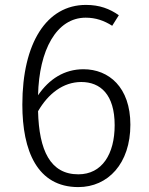

<svg xmlns="http://www.w3.org/2000/svg" viewBox="-20 -750 606 782"><path d="M320 -468C242 -468 180 -428 135 -362C139 -546 210 -678 329 -678C370 -678 404 -666 437 -645L464 -688C427 -714 386 -730 330 -730C170 -730 71 -575 71 -324C71 -135 132 12 299 12C420 12 511 -84 511 -242C511 -395 423 -468 320 -468ZM299 -40C185 -40 139 -137 135 -297C176 -368 237 -416 311 -416C389 -416 447 -365 447 -240C447 -123 396 -40 299 -40Z"/></svg>

Font: Glow Sans SC Normal
Style: Regular
Weight: 400
Designer: Ryoko NISHIZUKA (kana, bopomofo & ideographs); Paul D. Hunt (Latin, Greek & Cyrillic); Sandoll Communications, Soo-young
Version: Version 0.93